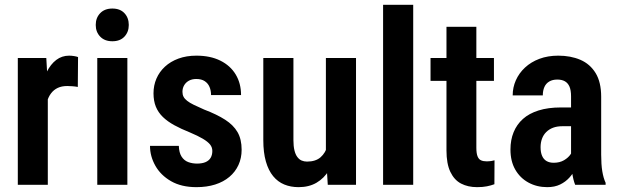

<svg xmlns="http://www.w3.org/2000/svg" viewBox="-20 -770 2580 800"><path d="M179.2 -418.5V0H54.2V-528.3H172.9ZM305.2 -532.2 304.2 -407.7Q294.4 -409.7 282.5 -410.6Q270.5 -411.6 260.3 -411.6Q237.3 -411.6 220.7 -403.8Q204.1 -396 192.9 -381.3Q181.6 -366.7 175.8 -345.5Q169.9 -324.2 168.5 -297.4L143.1 -301.8Q143.1 -352.5 151.1 -395.5Q159.2 -438.5 175 -470.5Q190.9 -502.4 214.4 -520.3Q237.8 -538.1 268.1 -538.1Q277.3 -538.1 288.3 -536.4Q299.3 -534.7 305.2 -532.2Z M510.7 -528.3V0H385.3V-528.3ZM378.9 -666Q378.9 -695.8 397.5 -715.1Q416 -734.4 448.2 -734.4Q480.5 -734.4 498.5 -715.1Q516.6 -695.8 516.6 -666Q516.6 -636.7 498.5 -617.4Q480.5 -598.1 448.2 -598.1Q416 -598.1 397.5 -617.4Q378.9 -636.7 378.9 -666Z M864.7 -141.1Q864.7 -156.2 855.2 -168Q845.7 -179.7 825.2 -191.9Q804.7 -204.1 771 -218.3Q734.4 -232.9 706.3 -248.3Q678.2 -263.7 658.7 -282.5Q639.2 -301.3 629.4 -325.4Q619.6 -349.6 619.6 -381.3Q619.6 -414.1 631.8 -442.4Q644 -470.7 667.2 -492.2Q690.4 -513.7 723.6 -525.9Q756.8 -538.1 798.3 -538.1Q856.4 -538.1 898.2 -517.3Q939.9 -496.6 962.2 -459.5Q984.4 -422.4 984.4 -374H859.4Q859.4 -392.6 853 -407.7Q846.7 -422.9 833 -431.9Q819.3 -440.9 797.9 -440.9Q779.8 -440.9 766.8 -433.6Q753.9 -426.3 747.1 -414.3Q740.2 -402.3 740.2 -387.2Q740.2 -375.5 744.9 -366.7Q749.5 -357.9 759.8 -349.9Q770 -341.8 787.4 -333.3Q804.7 -324.7 830.6 -313.5Q883.3 -293.5 918 -271.2Q952.6 -249 969.7 -219.5Q986.8 -189.9 986.8 -146Q986.8 -111.3 973.6 -82.5Q960.4 -53.7 935.8 -33Q911.1 -12.2 876.5 -1.2Q841.8 9.8 798.8 9.8Q735.8 9.8 692.6 -15.1Q649.4 -40 627.2 -79.6Q605 -119.1 605 -162.1H725.1Q726.1 -133.8 736.6 -117.4Q747.1 -101.1 764.2 -94.7Q781.2 -88.4 800.8 -88.4Q822.3 -88.4 836.4 -94.5Q850.6 -100.6 857.7 -112.5Q864.7 -124.5 864.7 -141.1Z M1337.9 -126V-528.3H1463.4V0H1345.7ZM1354 -235.4 1390.6 -236.3Q1390.6 -183.1 1380.9 -138.2Q1371.1 -93.3 1350.6 -60.1Q1330.1 -26.9 1298.6 -8.5Q1267.1 9.8 1224.1 9.8Q1191.4 9.8 1164.6 -1.2Q1137.7 -12.2 1118.2 -35.9Q1098.6 -59.6 1087.9 -96.9Q1077.1 -134.3 1077.1 -186.5V-528.3H1202.6V-185.5Q1202.6 -161.1 1206.8 -143.8Q1210.9 -126.5 1218.8 -116Q1226.6 -105.5 1236.8 -101.1Q1247.1 -96.7 1259.3 -96.7Q1294.9 -96.7 1315.7 -114.7Q1336.4 -132.8 1345.2 -164.3Q1354 -195.8 1354 -235.4Z M1701.7 -750V0H1576.2V-750Z M2038.1 -528.3V-433.1H1773.9V-528.3ZM1840.3 -658.2H1964.8V-154.3Q1964.8 -131.3 1969.7 -118.9Q1974.6 -106.4 1984.1 -102.1Q1993.7 -97.7 2007.3 -97.7Q2017.6 -97.7 2026.9 -99.1Q2036.1 -100.6 2040.5 -102.1L2040 -2.4Q2025.9 2.9 2008.8 6.3Q1991.7 9.8 1967.8 9.8Q1929.7 9.8 1901.1 -5.1Q1872.6 -20 1856.4 -54Q1840.3 -87.9 1840.3 -143.1Z M2359.4 -114.3V-368.2Q2359.4 -394 2352.8 -409.2Q2346.2 -424.3 2333.5 -431.4Q2320.8 -438.5 2302.2 -438.5Q2282.2 -438.5 2268.6 -430.4Q2254.9 -422.4 2248.3 -407.5Q2241.7 -392.6 2241.7 -372.6H2116.2Q2116.2 -405.8 2129.4 -435.5Q2142.6 -465.3 2167.5 -488.5Q2192.4 -511.7 2227.5 -524.9Q2262.7 -538.1 2306.2 -538.1Q2357.9 -538.1 2398.2 -520.8Q2438.5 -503.4 2461.7 -465.6Q2484.9 -427.7 2484.9 -366.7V-125.5Q2484.9 -85 2489.5 -56.6Q2494.1 -28.3 2503.4 -8.3V0H2376.5Q2368.2 -20.5 2363.8 -52Q2359.4 -83.5 2359.4 -114.3ZM2375.5 -322.3 2376 -244.1H2323.2Q2301.3 -244.1 2284.4 -237.8Q2267.6 -231.4 2255.9 -219.7Q2244.1 -208 2238.3 -191.9Q2232.4 -175.8 2232.4 -156.7Q2232.4 -134.8 2238.8 -120.4Q2245.1 -106 2257.3 -98.9Q2269.5 -91.8 2287.1 -91.8Q2312 -91.8 2330.3 -102.5Q2348.6 -113.3 2358.2 -128.2Q2367.7 -143.1 2365.2 -156.2L2393.6 -105.5Q2388.7 -87.4 2378.4 -67.4Q2368.2 -47.4 2352.3 -29.8Q2336.4 -12.2 2313.7 -1.2Q2291 9.8 2260.3 9.8Q2216.8 9.8 2181.9 -9.3Q2147 -28.3 2127 -63.2Q2106.9 -98.1 2106.9 -147Q2106.9 -187 2120.1 -219.2Q2133.3 -251.5 2158.9 -274.4Q2184.6 -297.4 2224.1 -309.8Q2263.7 -322.3 2316.9 -322.3Z"/></svg>

Font: Roboto Condensed SemiBold
Style: Regular
Weight: 600
Designer: Christian Robertson
Foundry: Google
Version: Version 3.008; 2023